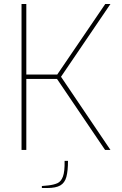

<svg xmlns="http://www.w3.org/2000/svg" viewBox="-20 -752 613 963"><path d="M88 0V-732H112V-378H267L508 -732H534L286 -367L534 0H507L266 -356H112V0ZM190 191V181L222 178Q249 175 267.5 167Q286 159 295.5 134Q305 109 304 55H321Q321 105 313 135Q305 165 282.5 178Q260 191 217 191Z"/></svg>

Font: Exo Thin Thin
Style: Regular
Weight: 250
Version: Version 2.000